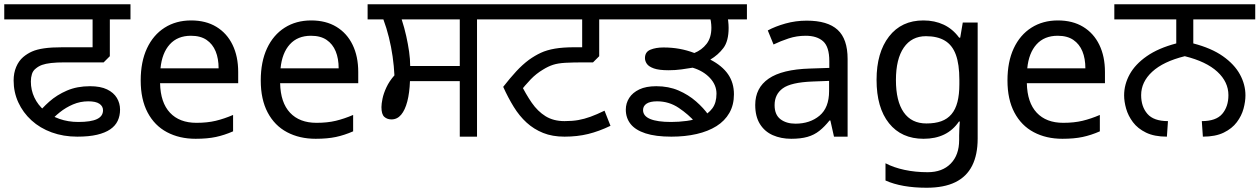

<svg xmlns="http://www.w3.org/2000/svg" viewBox="-27 -642 5917 902"><path d="M336 0Q271 0 216 -20Q161 -40 121 -76.5Q81 -113 59 -161Q37 -209 37 -264Q37 -299 49 -327.5Q61 -356 82 -374Q101 -390 123.5 -400Q146 -410 180.5 -415Q215 -420 268 -420H408V-551H-7V-622H586V-551H489V-378L460 -349H279Q239 -349 213 -346Q187 -343 170.5 -337Q154 -331 141 -320Q128 -310 123 -294Q118 -278 118 -259Q118 -219 134.5 -184Q151 -149 181 -123.5Q211 -98 252 -83.5Q293 -69 341 -69Q400 -69 428.5 -82.5Q457 -96 457 -124Q457 -143 440 -154.5Q423 -166 388 -166Q350 -166 316 -151.5Q282 -137 254 -114.5Q226 -92 204 -67L144 -100Q169 -133 204.5 -164.5Q240 -196 287.5 -216.5Q335 -237 396 -237Q445 -237 476 -222Q507 -207 522 -182Q537 -157 537 -127Q537 -98 526 -74.5Q515 -51 491 -34.5Q467 -18 429 -9Q391 0 336 0Z M871 -546Q940 -546 989.5 -516Q1039 -486 1065.5 -431.5Q1092 -377 1092 -304V-251H725Q727 -160 771.5 -112.5Q816 -65 896 -65Q947 -65 986.5 -74.5Q1026 -84 1068 -102V-25Q1027 -7 987 1.5Q947 10 892 10Q816 10 757.5 -21Q699 -52 666.5 -113.5Q634 -175 634 -264Q634 -352 663.5 -415Q693 -478 746.5 -512Q800 -546 871 -546ZM870 -474Q807 -474 770.5 -433.5Q734 -393 727 -321H1000Q1000 -367 986 -401Q972 -435 943.5 -454.5Q915 -474 870 -474Z M1435 -546Q1504 -546 1553.5 -516Q1603 -486 1629.5 -431.5Q1656 -377 1656 -304V-251H1289Q1291 -160 1335.5 -112.5Q1380 -65 1460 -65Q1511 -65 1550.5 -74.5Q1590 -84 1632 -102V-25Q1591 -7 1551 1.5Q1511 10 1456 10Q1380 10 1321.5 -21Q1263 -52 1230.5 -113.5Q1198 -175 1198 -264Q1198 -352 1227.5 -415Q1257 -478 1310.5 -512Q1364 -546 1435 -546ZM1434 -474Q1371 -474 1334.5 -433.5Q1298 -393 1291 -321H1564Q1564 -367 1550 -401Q1536 -435 1507.5 -454.5Q1479 -474 1434 -474Z M2133 0V-261H1899Q1897 -206 1886.5 -165.5Q1876 -125 1857.5 -103Q1839 -81 1812 -81Q1792 -81 1778.5 -93Q1765 -105 1765 -139Q1765 -154 1770 -178.5Q1775 -203 1788.5 -232Q1802 -261 1826 -288Q1824 -331 1817.5 -376.5Q1811 -422 1800 -466.5Q1789 -511 1774 -551H1700V-622H2310V-551H2214V0ZM1900 -332H2133V-551H1860Q1873 -511 1881.5 -472.5Q1890 -434 1895 -399Q1900 -364 1900 -332Z M2625 0Q2568 0 2524.5 -17.5Q2481 -35 2447 -66Q2413 -97 2386.5 -140Q2360 -183 2337 -234Q2369 -275 2398 -306.5Q2427 -338 2458 -361Q2486 -381 2514 -394Q2542 -407 2580 -413.5Q2618 -420 2673 -420H2708V-551H2296V-622H2886V-551H2788V-378L2759 -349H2722Q2664 -349 2629 -347Q2594 -345 2571 -337.5Q2548 -330 2524 -315Q2492 -296 2466.5 -269.5Q2441 -243 2410 -204L2417 -253Q2443 -200 2471 -159.5Q2499 -119 2536 -96Q2573 -73 2625 -73Q2662 -73 2690 -78Q2718 -83 2747 -93.5Q2776 -104 2813 -122L2841 -51Q2787 -25 2736 -12.5Q2685 0 2625 0Z M3127 0Q3053 0 3005.5 -15.5Q2958 -31 2935.5 -59.5Q2913 -88 2913 -127Q2913 -157 2929 -182Q2945 -207 2976.5 -222Q3008 -237 3056 -237Q3114 -237 3160.5 -217Q3207 -197 3243 -165.5Q3279 -134 3302 -101L3240 -67Q3208 -104 3162 -135Q3116 -166 3060 -166Q3027 -166 3010.5 -155Q2994 -144 2994 -125Q2994 -97 3027.5 -83Q3061 -69 3126 -69Q3162 -69 3199.5 -74Q3237 -79 3268.5 -93Q3300 -107 3319.5 -133Q3339 -159 3339 -202Q3339 -243 3308 -276Q3277 -309 3227 -324Q3204 -320 3174.5 -316Q3145 -312 3114 -312Q3069 -312 3045 -320.5Q3021 -329 3012 -342Q3003 -355 3003 -369Q3003 -398 3028.5 -408.5Q3054 -419 3090 -419Q3130 -419 3165.5 -412.5Q3201 -406 3235 -393Q3270 -407 3292.5 -436Q3315 -465 3315 -512Q3315 -526 3312.5 -542.5Q3310 -559 3303 -578L3336 -551H2871V-622H3482V-551H3365L3388 -576Q3392 -560 3394 -543Q3396 -526 3396 -511Q3396 -449 3371.5 -416.5Q3347 -384 3310 -362Q3366 -333 3393.5 -293Q3421 -253 3421 -199Q3421 -149 3399.5 -111.5Q3378 -74 3339 -49.5Q3300 -25 3246 -12.5Q3192 0 3127 0Z M3763 -545Q3861 -545 3908 -502Q3955 -459 3955 -365V0H3891L3874 -76H3870Q3847 -47 3822.5 -27.5Q3798 -8 3766.5 1Q3735 10 3690 10Q3642 10 3603.5 -7Q3565 -24 3543 -59.5Q3521 -95 3521 -149Q3521 -229 3584 -272.5Q3647 -316 3778 -320L3869 -323V-355Q3869 -422 3840 -448Q3811 -474 3758 -474Q3716 -474 3678 -461.5Q3640 -449 3607 -433L3580 -499Q3615 -518 3663 -531.5Q3711 -545 3763 -545ZM3789 -259Q3689 -255 3650.5 -227Q3612 -199 3612 -148Q3612 -103 3639.5 -82Q3667 -61 3710 -61Q3778 -61 3823 -98.5Q3868 -136 3868 -214V-262Z M4311 -546Q4364 -546 4406.5 -526Q4449 -506 4479 -465H4484L4496 -536H4566V9Q4566 85 4540 136.5Q4514 188 4461 214Q4408 240 4326 240Q4268 240 4219.5 231.5Q4171 223 4133 206V125Q4171 145 4222 156Q4273 167 4331 167Q4400 167 4439.5 126.5Q4479 86 4479 16V-5Q4479 -17 4480 -39.5Q4481 -62 4482 -71H4478Q4450 -30 4408.5 -10Q4367 10 4312 10Q4208 10 4149.5 -63Q4091 -136 4091 -267Q4091 -395 4149.5 -470.5Q4208 -546 4311 -546ZM4323 -472Q4256 -472 4219 -418.5Q4182 -365 4182 -266Q4182 -167 4218.5 -114.5Q4255 -62 4325 -62Q4366 -62 4395 -72.5Q4424 -83 4443 -105.5Q4462 -128 4471 -163Q4480 -198 4480 -246V-267Q4480 -340 4463.5 -385Q4447 -430 4412 -451Q4377 -472 4323 -472Z M4943 -546Q5012 -546 5061.5 -516Q5111 -486 5137.5 -431.5Q5164 -377 5164 -304V-251H4797Q4799 -160 4843.5 -112.5Q4888 -65 4968 -65Q5019 -65 5058.5 -74.5Q5098 -84 5140 -102V-25Q5099 -7 5059 1.5Q5019 10 4964 10Q4888 10 4829.5 -21Q4771 -52 4738.5 -113.5Q4706 -175 4706 -264Q4706 -352 4735.5 -415Q4765 -478 4818.5 -512Q4872 -546 4943 -546ZM4942 -474Q4879 -474 4842.5 -433.5Q4806 -393 4799 -321H5072Q5072 -367 5058 -401Q5044 -435 5015.5 -454.5Q4987 -474 4942 -474Z M5455 0Q5396 0 5357 -19Q5318 -38 5295.5 -68Q5273 -98 5263.5 -131.5Q5254 -165 5254 -194Q5254 -245 5280 -292.5Q5306 -340 5360.5 -378Q5415 -416 5499 -438V-551H5208V-622H5870V-551H5579V-438Q5664 -416 5718 -378Q5772 -340 5798 -292.5Q5824 -245 5824 -194Q5824 -165 5815 -131.5Q5806 -98 5783.5 -68Q5761 -38 5722 -19Q5683 0 5624 0L5619 -73Q5686 -73 5715 -107Q5744 -141 5744 -195Q5744 -257 5692 -305Q5640 -353 5539 -378Q5438 -353 5386 -305Q5334 -257 5334 -195Q5334 -141 5363.5 -107Q5393 -73 5460 -73Z"/></svg>

Font: gurmukhi15
Style: Book
Weight: 400
Designer: Jelle Bosma - Monotype Design Team
Foundry: Monotype Imaging Inc.
Version: Version 2.003